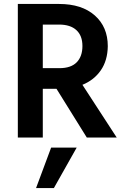

<svg xmlns="http://www.w3.org/2000/svg" viewBox="-20 -694 629 969"><path d="M162 255 238 51H367L252 255ZM196 -570V-350H280Q338 -350 367 -379.5Q396 -409 396 -462Q396 -514 365.5 -542Q335 -570 278 -570ZM396 -266 569 0H418L265 -246H196V0H70V-674H278Q393 -674 458.5 -616Q524 -558 524 -461Q523 -389 489 -339.5Q455 -290 396 -266Z"/></svg>

Font: Hind Semibold
Style: Regular
Weight: 600
Designer: Manushi Parikh, Satya Rajpurohit
Foundry: Indian Type Foundry
Version: Version 1.201;PS 1.0;hotconv 1.0.78;makeotf.lib2.5.61930; tt